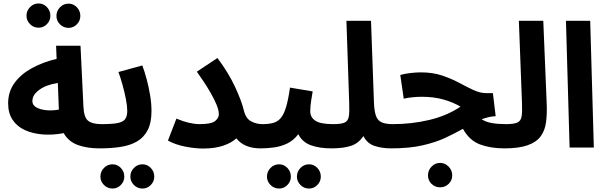

<svg xmlns="http://www.w3.org/2000/svg" viewBox="-20 -852 3503 1109"><path d="M556 5Q481 5 428 -15Q375 -35 348 -83Q285 -71 227 -75.5Q169 -80 124 -100.5Q79 -121 53 -159.5Q27 -198 27 -255Q27 -322 63.5 -372.5Q100 -423 163.5 -458Q227 -493 307 -512L304 -588H445L462 -234Q465 -173 489.5 -154Q514 -135 566 -135Q604 -135 620 -115.5Q636 -96 636 -67Q636 -36 615.5 -15.5Q595 5 556 5ZM167 -268Q167 -245 189.5 -232Q212 -219 247 -215.5Q282 -212 320 -219L314 -373Q246 -362 206.5 -333Q167 -304 167 -268ZM203 -692Q174 -692 153.5 -712.5Q133 -733 133 -761Q133 -790 153.5 -811Q174 -832 203 -832Q231 -832 251 -811Q271 -790 271 -761Q271 -733 251 -712.5Q231 -692 203 -692ZM376 -691Q347 -691 326.5 -711.5Q306 -732 306 -760Q306 -789 326.5 -810Q347 -831 376 -831Q404 -831 424 -810Q444 -789 444 -760Q444 -732 424 -711.5Q404 -691 376 -691Z M556 5 566 -135Q626 -135 658 -141Q690 -147 702.5 -163.5Q715 -180 715 -211Q715 -239 707.5 -278Q700 -317 688.5 -359Q677 -401 664 -436L802 -474Q815 -440 827 -395Q839 -350 847 -302.5Q855 -255 855 -211Q855 -143 833 -100.5Q811 -58 771.5 -35Q732 -12 677 -3.5Q622 5 556 5ZM803 237Q774 237 753.5 216.5Q733 196 733 168Q733 139 753.5 118Q774 97 803 97Q831 97 851 118Q871 139 871 168Q871 196 851 216.5Q831 237 803 237ZM630 237Q601 237 580.5 216.5Q560 196 560 168Q560 139 580.5 118Q601 97 630 97Q658 97 678 118Q698 139 698 168Q698 196 678 216.5Q658 237 630 237Z M1133 -135Q1200 -135 1222 -152.5Q1244 -170 1244 -192Q1244 -216 1230.5 -248Q1217 -280 1197 -315Q1177 -350 1155.5 -382Q1134 -414 1117 -438L1236 -517Q1301 -430 1338.5 -348.5Q1376 -267 1388 -216Q1399 -168 1430 -151.5Q1461 -135 1495 -135Q1533 -135 1549.5 -115.5Q1566 -96 1566 -67Q1566 -36 1545.5 -15.5Q1525 5 1485 5Q1391 5 1345 -53Q1318 -27 1269 -10.5Q1220 6 1153 6Q1107 6 1050.5 -5Q994 -16 950 -40L999 -167Q1036 -151 1070.5 -143Q1105 -135 1133 -135Z M1486 5 1496 -135Q1532 -135 1558 -142Q1584 -149 1602 -170.5Q1620 -192 1632.5 -234Q1645 -276 1655 -346L1786 -324Q1782 -301 1777 -269Q1772 -237 1772 -210Q1772 -174 1802 -154.5Q1832 -135 1905 -135Q1943 -135 1959 -115.5Q1975 -96 1975 -67Q1975 -36 1954.5 -15.5Q1934 5 1895 5Q1825 5 1775.5 -13Q1726 -31 1703 -77Q1676 -41 1639.5 -23.5Q1603 -6 1563.5 -0.5Q1524 5 1486 5ZM1765 237Q1736 237 1715.5 216.5Q1695 196 1695 168Q1695 139 1715.5 118Q1736 97 1765 97Q1793 97 1813 118Q1833 139 1833 168Q1833 196 1813 216.5Q1793 237 1765 237ZM1592 237Q1563 237 1542.5 216.5Q1522 196 1522 168Q1522 139 1542.5 118Q1563 97 1592 97Q1620 97 1640 118Q1660 139 1660 168Q1660 196 1640 216.5Q1620 237 1592 237Z M1895 5 1905 -135Q1952 -135 1971.5 -144.5Q1991 -154 1995 -180.5Q1999 -207 1997 -258L1981 -732H2123L2140 -259Q2142 -209 2152 -182Q2162 -155 2185.5 -145Q2209 -135 2249 -135Q2287 -135 2303 -115.5Q2319 -96 2319 -67Q2319 -36 2298 -15.5Q2277 5 2239 5Q2187 5 2144 -9Q2101 -23 2079 -66Q2051 -24 2007 -9.5Q1963 5 1895 5Z M2239 5 2249 -135Q2357 -135 2459 -159Q2561 -183 2640 -236Q2594 -263 2538.5 -278Q2483 -293 2417 -293Q2392 -293 2365.5 -290.5Q2339 -288 2312 -282L2292 -419Q2321 -427 2353.5 -430.5Q2386 -434 2411 -434Q2479 -434 2533 -416Q2587 -398 2631.5 -374Q2676 -350 2714.5 -332Q2753 -314 2790 -314H2827L2843 -181Q2821 -180 2801 -175Q2781 -170 2762 -163Q2787 -147 2822 -141Q2857 -135 2903 -135Q2941 -135 2957 -115.5Q2973 -96 2973 -67Q2973 -36 2952.5 -15.5Q2932 5 2893 5Q2813 5 2752 -18Q2691 -41 2654 -108Q2608 -82 2552.5 -56Q2497 -30 2421 -12.5Q2345 5 2239 5ZM2522 230Q2493 230 2472.5 210Q2452 190 2452 161Q2452 132 2472.5 110.5Q2493 89 2522 89Q2551 89 2571.5 110.5Q2592 132 2592 161Q2592 190 2571.5 210Q2551 230 2522 230Z M2893 5 2903 -135Q2949 -135 2969 -144.5Q2989 -154 2993 -180.5Q2997 -207 2995 -258L2977 -732H3118L3138 -248Q3140 -190 3133.5 -143.5Q3127 -97 3102.5 -64Q3078 -31 3027.5 -13Q2977 5 2893 5Z M3270 0 3249 -732H3389L3410 0Z"/></svg>

Font: TSCustom
Style: Regular
Weight: 400
Designer: Monotype Design Team
Foundry: Monotype Imaging Inc.
Version: Version 2.004; ttfautohint (v1.8.3) -l 8 -r 50 -G 200 -x 14 